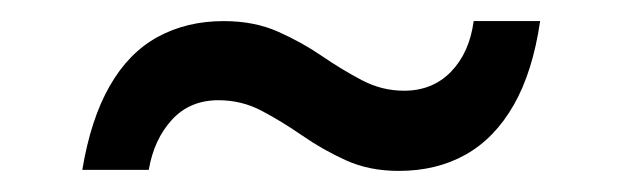

<svg xmlns="http://www.w3.org/2000/svg" viewBox="-20 -411 590 182"><path d="M358 -249Q330 -249 308 -259Q286 -269 266.5 -282.5Q247 -296 228 -306Q209 -316 187 -316Q160 -316 143 -297.5Q126 -279 121 -250H58Q66 -298 84 -329.5Q102 -361 129.5 -376Q157 -391 192 -391Q221 -391 243.5 -381Q266 -371 285 -358Q304 -345 323 -335Q342 -325 363 -325Q390 -325 407.5 -343Q425 -361 429 -391H492Q485 -343 467 -311.5Q449 -280 421.5 -264.5Q394 -249 358 -249Z"/></svg>

Font: DM Sans 24pt
Style: Regular
Weight: 400
Designer: Colophon Foundry, Jonny Pinhorn
Foundry: Colophon Foundry
Version: Version 4.004;gftools[0.9.30]